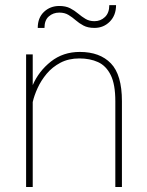

<svg xmlns="http://www.w3.org/2000/svg" viewBox="-20 -745 587 765"><path d="M296.4 -512.2Q253.4 -512.2 220.9 -495.1Q188.5 -478 166 -451.2Q143.6 -424.3 129.9 -394.3Q116.2 -364.3 110.4 -338.4V0H84V-528.3H110.4V-405.8Q134.3 -461.4 182.9 -499.8Q231.4 -538.1 297.9 -538.1Q377.9 -538.1 421.9 -492.4Q465.8 -446.8 465.8 -341.8V0H439.5V-341.8Q439.5 -409.2 421.1 -446Q402.8 -482.9 370.6 -497.6Q338.4 -512.2 296.4 -512.2ZM415.5 -724.6H442.4Q442.4 -684.1 417.5 -658.9Q392.6 -633.8 356.4 -633.8Q330.1 -633.8 312.7 -643.1Q295.4 -652.3 281.7 -664.3Q268.1 -676.3 252.9 -685.5Q237.8 -694.8 216.3 -694.8Q191.9 -694.8 174.6 -679.7Q157.2 -664.6 157.2 -633.8H130.4Q130.4 -674.3 155.3 -697.8Q180.2 -721.2 216.3 -721.2Q241.7 -721.2 259.3 -712.2Q276.9 -703.1 291.3 -690.9Q305.7 -678.7 320.8 -669.7Q335.9 -660.6 356.4 -660.6Q380.9 -660.6 398.2 -677.2Q415.5 -693.8 415.5 -724.6Z"/></svg>

Font: Vazirmatn RD Thin
Style: Regular
Weight: 100
Designer: Saber Rastikerdar
Foundry: Saber Rastikerdar
Version: Version 32.102